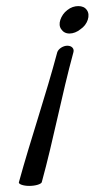

<svg xmlns="http://www.w3.org/2000/svg" viewBox="-20 -598 310 630"><path d="M268 -533C272 -545 271 -557 265 -565C259 -574 249 -578 237 -578C225 -578 212 -574 201 -565C190 -557 182 -545 178 -533C174 -521 175 -510 181 -502C187 -493 196 -488 208 -488C220 -488 233 -493 244 -502C256 -510 264 -521 268 -533ZM117 0C156 -142 182 -284 221 -427C224 -438 216 -448 201 -448C187 -448 172 -438 168 -427C130 -284 81 -142 42 0C40 6 56 12 76 12C97 12 115 6 117 0Z"/></svg>

Font: Nupuram Light Oblique
Style: Regular
Weight: 300
Designer: Santhosh Thottingal (santhosh.thottingal@gmail.com)
Foundry: SMC
Version: Version 1.000